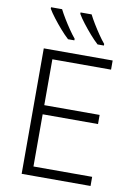

<svg xmlns="http://www.w3.org/2000/svg" viewBox="-101 -1012 756 1076"><g transform="rotate(10 276.5 -474.0)"><path d="M492 0H100V-714H492V-662H158V-401H473V-349H158V-52H492ZM331 -948Q342 -926 359 -898Q376 -870 394.5 -843Q413 -816 429 -797V-788H393Q371 -808 347 -835.5Q323 -863 301.5 -891Q280 -919 268 -940V-948ZM163 -948Q174 -926 191 -898Q208 -870 226.5 -843Q245 -816 261 -797V-788H225Q203 -808 179 -835.5Q155 -863 133.5 -891Q112 -919 100 -940V-948Z"/></g></svg>

Font: RS Noto Sans Light
Style: Regular
Weight: 300
Designer: Monotype Design Team
Foundry: Monotype Imaging Inc.
Version: Version 3.10